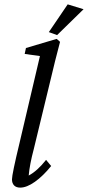

<svg xmlns="http://www.w3.org/2000/svg" viewBox="-20 -857 405 885"><path d="M243.2 -695.3 205.1 -709 292 -836.9 365.2 -814.5ZM73.2 7.8Q54.7 7.8 44.9 -2.4Q35.2 -12.7 35.2 -30.3Q35.2 -53.7 70.3 -199.2L164.1 -598.6L93.8 -608.4L99.6 -635.7L241.2 -677.7L256.8 -664.1Q234.9 -582.5 210 -476.6L135.7 -169.9Q116.7 -98.6 112.3 -47.9Q151.9 -68.8 192.4 -120.1L215.8 -91.8Q178.7 -45.9 140.9 -19Q103 7.8 73.2 7.8Z"/></svg>

Font: Crimson Pro
Style: Italic
Weight: 400
Italic angle: -12°
Designer: Jacques Le Bailly
Foundry: Baron von Fonthausen
Version: Version 1.003